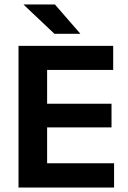

<svg xmlns="http://www.w3.org/2000/svg" viewBox="-20 -846 578 866"><path d="M192.5 0H63.5V-639H192.5ZM494.5 0H102V-109.5H494.5ZM483 -271.5H138.5V-378H483ZM490.5 -530.5H101.5V-639H490.5ZM341.5 -695 227.5 -826H87V-824.5L225.5 -693.5H341.5Z"/></svg>

Font: Anek Kannada SemiBold
Style: Regular
Weight: 600
Version: Version 1.003